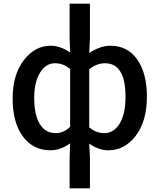

<svg xmlns="http://www.w3.org/2000/svg" viewBox="-20 -817 881 1060"><path d="M364.3 222.7V56.6L367.2 -25.4Q313.5 12.7 258.8 12.7Q163.1 12.7 106.4 -63.5Q49.8 -139.6 49.8 -274.4Q49.8 -404.3 111.3 -484.4Q172.9 -564.5 258.8 -564.5Q313.5 -564.5 367.2 -527.3L364.3 -608.4V-796.9H476.6V-608.4L472.7 -524.4Q533.2 -564.5 589.8 -564.5Q684.6 -564.5 737.8 -488.3Q791 -412.1 791 -284.2Q791 -147.5 729.5 -67.4Q668 12.7 579.1 12.7Q524.4 12.7 472.7 -24.4L476.6 56.6V222.7ZM287.1 -82Q332 -82 367.2 -117.2V-435.5Q331.1 -467.8 283.2 -467.8Q233.4 -467.8 201.2 -416Q168.9 -364.3 168.9 -276.4Q168.9 -182.6 199.7 -132.3Q230.5 -82 287.1 -82ZM555.7 -82Q608.4 -82 640.6 -134.8Q672.9 -187.5 672.9 -282.2Q672.9 -467.8 559.6 -467.8Q513.7 -467.8 472.7 -434.6V-114.3Q509.8 -82 555.7 -82Z"/></svg>

Font: Gen Shin Gothic Medium
Style: Regular
Weight: 500
Designer: [Source Han Sans]
Ryoko NISHIZUKA  (kana & ideographs); Paul D. Hunt (Latin, Greek & Cyrillic); Wenlong ZHANG  (bopomofo
Version: Version 1.002.20150607